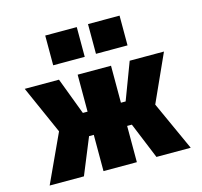

<svg xmlns="http://www.w3.org/2000/svg" viewBox="-109 -880 1053 999"><g transform="rotate(-15 418.0 -380.0)"><path d="M38.1 0 158.2 -259.8 43 -519.5H227.5L302.7 -320.3H328.1V-519.5H507.8V-320.3H533.2L608.4 -519.5H793L677.7 -264.6L797.9 0H613.3L533.2 -195.3H507.8V0H328.1V-195.3H302.7L222.7 0ZM217.8 -599.6V-759.8H387.7V-599.6ZM448.2 -599.6V-759.8H618.2V-599.6Z"/></g></svg>

Font: GenEi M Gothic v2 Black
Style: Regular
Weight: 900
Version: Version 2.0